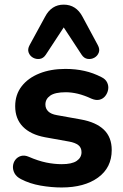

<svg xmlns="http://www.w3.org/2000/svg" viewBox="-20 -798 531 828"><path d="M245.8 10.5Q202 10.5 155.1 2.4Q108.2 -5.8 70.5 -25.5Q51 -35.5 42.9 -50.5Q34.8 -65.5 35.9 -81.1Q37 -96.8 46.2 -108.9Q55.5 -121 70.6 -125.4Q85.8 -129.8 104.2 -121.8Q144.8 -104.2 179.2 -97.1Q213.8 -90 246.5 -90Q290.2 -90 310.9 -104.2Q331.5 -118.5 331.5 -141.5Q331.5 -161.5 317.9 -172.1Q304.2 -182.8 278 -187.5L173.8 -206.2Q111.8 -217.8 78.6 -251.8Q45.5 -285.8 45.5 -340Q45.5 -389.5 73.1 -425.5Q100.8 -461.5 149.6 -481.1Q198.5 -500.8 261.8 -500.8Q306.2 -500.8 344.1 -492.2Q382 -483.8 417.8 -465.2Q435.2 -456.8 442.1 -442.2Q449 -427.8 446.4 -412.1Q443.8 -396.5 434.1 -384.1Q424.5 -371.8 409.2 -368Q394 -364.2 374.5 -372.5Q342.8 -387.2 315.4 -393.8Q288 -400.2 263.5 -400.2Q217.5 -400.2 196.6 -385.6Q175.8 -371 175.8 -347.2Q175.8 -329.8 187.9 -317.8Q200 -305.8 225 -301.5L329.2 -282.8Q394 -271.2 427.9 -238.8Q461.8 -206.2 461.8 -151Q461.8 -75 402.8 -32.2Q343.8 10.5 245.8 10.5ZM401.5 -604Q411.5 -586 406 -571.4Q400.5 -556.8 387 -549.2Q373.5 -541.8 358 -544Q342.5 -546.2 332 -562L254.8 -679.8L177.5 -562Q167 -546.2 151.5 -544Q136 -541.8 122.5 -549.2Q109 -556.8 103.5 -571.4Q98 -586 108 -604L174.5 -726Q188 -751.8 208.1 -764.9Q228.2 -778 254.8 -778Q281.5 -778 301.9 -764.9Q322.2 -751.8 335.8 -726Z"/></svg>

Font: Nunito ExtraLight
Style: Regular
Weight: 200
Designer: Vernon Adams
Foundry: Vernon Adams
Version: Version 3.602;April 4, 2023;FontCreator 14.0.0.2856 64-bit